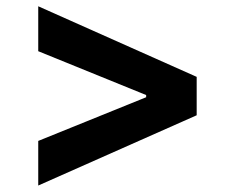

<svg xmlns="http://www.w3.org/2000/svg" viewBox="-20 -592 719 603"><path d="M597.7 -230 100.1 -9.3V-149.4L439 -286.6V-293.5L100.1 -431.2V-572.3L597.7 -350.6Z"/></svg>

Font: Inter-Bold
Style: Bold
Weight: 700
Designer: Rasmus Andersson
Foundry: rsms
Version: Version 4.000;git-a52131595